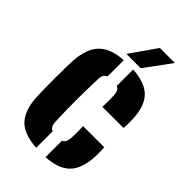

<svg xmlns="http://www.w3.org/2000/svg" viewBox="-236 -863 957 957"><g transform="rotate(45 242.5 -385.0)"><path d="M37.5 -168Q36 -191.5 35.5 -228.5Q35 -265.5 35 -305.8Q35 -346 35.8 -379.8Q36.5 -413.5 37.5 -430Q44 -519 85.5 -561Q127 -603 214.5 -609V-493.5Q202 -489 196.5 -479Q191 -469 190.5 -453Q189 -407.5 188.2 -369.8Q187.5 -332 187.5 -297.5Q187.5 -263 188.2 -227.8Q189 -192.5 190.5 -151Q191 -134 196.5 -123.5Q202 -113 214.5 -107.5V9Q123 2.5 83 -39.8Q43 -82 37.5 -168ZM280.5 9V-107Q293 -112.5 297.8 -123.8Q302.5 -135 303.5 -152Q304.5 -167 304.5 -185.5Q304.5 -204 303.5 -233H452.5Q453.5 -227 454 -205.8Q454.5 -184.5 453.5 -168Q449.5 -80.5 409 -38.5Q368.5 3.5 280.5 9ZM303.5 -369Q304 -379 304.2 -395Q304.5 -411 304.2 -427Q304 -443 303.5 -453Q302.5 -467.5 297.8 -477.8Q293 -488 280.5 -493V-609Q368.5 -603.5 409 -562.5Q449.5 -521.5 453.5 -436Q454.5 -419.5 454 -396.2Q453.5 -373 452.5 -369ZM201.5 -640 298.5 -779H404.5L302.5 -640Z"/></g></svg>

Font: Big Shoulders Stencil Text Thin Black
Style: Regular
Weight: 900
Version: Version 2.001